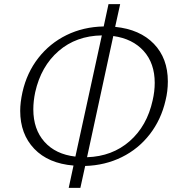

<svg xmlns="http://www.w3.org/2000/svg" viewBox="-20 -791 851 922"><path d="M786 -400Q786 -353 775 -309Q754 -217 699.5 -146.5Q645 -76 565 -36.5Q485 3 389 6L366 111H310L333 4Q212 -6 144.5 -76.5Q77 -147 77 -259Q77 -299 88 -349Q109 -442 164 -512.5Q219 -583 299.5 -622.5Q380 -662 478 -664L501 -771H557L533 -662Q652 -650 719 -580.5Q786 -511 786 -400ZM140 -266Q140 -170 193.5 -110Q247 -50 342 -39L469 -621Q346 -619 261.5 -546Q177 -473 149 -348Q140 -305 140 -266ZM723 -393Q723 -487 670 -546Q617 -605 524 -618L398 -36Q519 -40 602.5 -113Q686 -186 713 -309Q723 -352 723 -393Z"/></svg>

Font: Ysabeau Infant Semilight
Style: Italic
Weight: 300
Italic angle: -12°
Designer: Christian Thalmann (Catharsis Fonts)
Version: Version 0.003